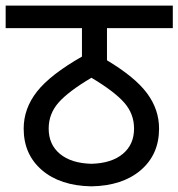

<svg xmlns="http://www.w3.org/2000/svg" viewBox="-45 -638 634 682"><path d="M-24.9 -618.2H568.8V-538.1H335V-423.8Q435.1 -363.8 477.5 -306.4Q520 -249 520 -181.2Q520 -89.4 455.1 -33.7Q390.1 22 279.8 23.9Q168.9 22 104 -33.7Q39.1 -89.4 39.1 -181.2Q39.1 -252.4 86.2 -312.5Q133.3 -372.6 246.1 -437V-538.1H-24.9ZM279.8 -56.2Q351.1 -58.1 391.1 -91.3Q431.2 -124.5 431.2 -181.2Q431.2 -233.9 396 -273.7Q360.8 -313.5 279.8 -361.8Q198.2 -313.5 163.1 -273.7Q127.9 -233.9 127.9 -181.2Q127.9 -124.5 168 -91.3Q208 -58.1 279.8 -56.2Z"/></svg>

Font: LT Superior Med
Style: Regular
Weight: 500
Designer: Daniel Lyons
Foundry: LyonsType
Version: Version 1.000